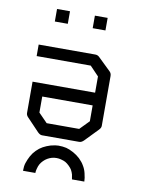

<svg xmlns="http://www.w3.org/2000/svg" viewBox="-88 -723 715 919"><g transform="rotate(10 270.0 -263.5)"><path d="M363 -296V-375L320 -420H57V-476H332Q344 -476 352 -468L414 -408Q422 -400 422 -387V-145Q422 -135 412 -125L351 -62Q340 -51 329 -51H148Q138 -51 127 -62L68 -124Q59 -133 59 -144V-296ZM362 -234H117V-156L160 -112H318L362 -157ZM386 132H326Q324 118 322 109Q319 98 313 87Q309 80 299 70Q289.5 60.5 280 55Q272 50.5 258 47Q247.5 44 236 44Q223.5 44 213 47Q202.5 50 192 56Q182.5 61.5 174 70Q165.5 78.5 160 88Q154.5 97.5 151 112Q148 122.5 148 132H88Q88 109 93 94Q99.5 74.5 108 59Q117.5 41.5 131 28Q145.5 13.5 161 5Q177.5 -4 197 -10Q221 -16 234 -16Q255.5 -16 273 -12Q287.5 -8.5 309 3Q325.5 12 341 26Q358 43 365 56Q375.5 72.5 380 92Q386 116 386 132ZM114 -659H177V-598H114ZM298 -659H360V-598H298Z"/></g></svg>

Font: 3270 Nerd Font Mono
Style: Regular
Weight: 400
Monospace: yes
Version: Version 3.0.1;Nerd Fonts 3.0.0